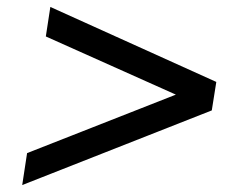

<svg xmlns="http://www.w3.org/2000/svg" viewBox="-20 -562 711 553"><path d="M44 -29 58 -121 493 -292 492 -287 112 -457 125 -542 603 -326 590 -244Z"/></svg>

Font: Nunito Sans 7pt SemiExpanded SemiBold
Style: Italic
Weight: 600
Width: 6
Italic angle: -9°
Designer: Vernon Adams
Foundry: Vernon Adams
Version: Version 3.101;gftools[0.9.27]